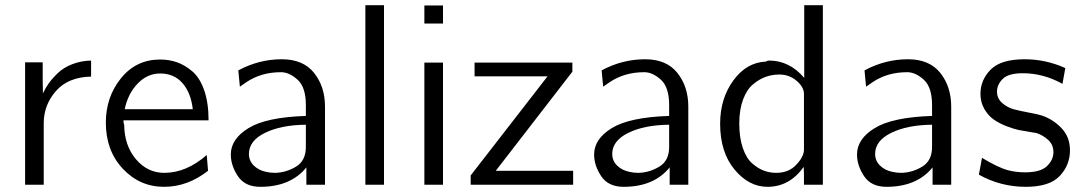

<svg xmlns="http://www.w3.org/2000/svg" viewBox="-20 -714 4179 742"><path d="M77 0V-473H145V-400Q145 -392 145.5 -376.5Q146 -361 146 -353Q155 -373 168.5 -392Q182 -411 204 -432Q226 -453 259.5 -466Q293 -479 332 -480V-418Q243 -416 196 -362Q149 -308 149 -238V0Z M389 -240Q389 -339 447.5 -411.5Q506 -484 599 -484Q633 -484 663.5 -473.5Q694 -463 723 -438.5Q752 -414 769 -365.5Q786 -317 786 -249H457Q457 -238 460 -231Q461 -151 505.5 -98.5Q550 -46 615 -46Q700 -46 779 -115L784 -54Q705 8 614 8Q520 8 454.5 -62Q389 -132 389 -240ZM462 -292H725Q718 -355 685.5 -392.5Q653 -430 599 -430Q549 -430 511.5 -390.5Q474 -351 462 -292Z M872 -117Q872 -177 940.5 -219Q1009 -261 1162 -266V-308Q1162 -377 1130 -406Q1098 -435 1066 -435Q990 -435 933 -397L907 -379L901 -442Q981 -485 1069 -485Q1152 -485 1194 -432Q1236 -379 1236 -302V0H1164V-67Q1103 8 986 8Q927 8 899.5 -33Q872 -74 872 -117ZM942 -119Q942 -93 960.5 -74.5Q979 -56 1008 -50Q1024 -46 1043 -46Q1086 -47 1124 -70Q1162 -93 1162 -146V-232Q1066 -231 1004 -200.5Q942 -170 942 -119Z M1392 0V-694H1464V0Z M1620 0V-472H1692V0ZM1620 -623V-693H1692V-623Z M1799 0V-36L2096 -419H1814V-472H2192V-437L1896 -54H2195V0Z M2276 -117Q2276 -177 2344.5 -219Q2413 -261 2566 -266V-308Q2566 -377 2534 -406Q2502 -435 2470 -435Q2394 -435 2337 -397L2311 -379L2305 -442Q2385 -485 2473 -485Q2556 -485 2598 -432Q2640 -379 2640 -302V0H2568V-67Q2507 8 2390 8Q2331 8 2303.5 -33Q2276 -74 2276 -117ZM2346 -119Q2346 -93 2364.5 -74.5Q2383 -56 2412 -50Q2428 -46 2447 -46Q2490 -47 2528 -70Q2566 -93 2566 -146V-232Q2470 -231 2408 -200.5Q2346 -170 2346 -119Z M2763 -236Q2763 -333 2814 -403Q2865 -473 2940 -476Q2945 -480 2952 -480Q3031 -480 3088 -413V-694H3160V0H3087V-40Q3087 -44 3086.5 -54Q3086 -64 3086 -69Q3031 8 2946 8Q2874 8 2818.5 -59Q2763 -126 2763 -236ZM2837 -237Q2837 -181 2851 -141Q2865 -101 2888 -81.5Q2911 -62 2933.5 -54Q2956 -46 2980 -46Q3028 -46 3057.5 -77.5Q3087 -109 3087 -136V-354Q3085 -380 3057 -403Q3029 -426 2992 -426Q2964 -426 2939 -417Q2914 -408 2890 -388Q2866 -368 2851.5 -329Q2837 -290 2837 -237Z M3292 -117Q3292 -177 3360.5 -219Q3429 -261 3582 -266V-308Q3582 -377 3550 -406Q3518 -435 3486 -435Q3410 -435 3353 -397L3327 -379L3321 -442Q3401 -485 3489 -485Q3572 -485 3614 -432Q3656 -379 3656 -302V0H3584V-67Q3523 8 3406 8Q3347 8 3319.5 -33Q3292 -74 3292 -117ZM3362 -119Q3362 -93 3380.5 -74.5Q3399 -56 3428 -50Q3444 -46 3463 -46Q3506 -47 3544 -70Q3582 -93 3582 -146V-232Q3486 -231 3424 -200.5Q3362 -170 3362 -119Z M3763 -39 3775 -104Q3838 -66 3876 -56Q3907 -48 3942 -48Q4001 -48 4026 -72Q4051 -96 4051 -126Q4051 -155 4030.5 -173.5Q4010 -192 3985 -200Q3984 -200 3963 -203.5Q3942 -207 3920.5 -211Q3899 -215 3870.5 -226Q3842 -237 3820.5 -252Q3799 -267 3784 -293Q3769 -319 3769 -351Q3769 -405 3808.5 -445Q3848 -485 3940 -485Q4021 -485 4097 -451L4086 -390Q4012 -431 3933 -431Q3877 -431 3855 -409Q3833 -387 3833 -360Q3833 -333 3853.5 -315.5Q3874 -298 3898.5 -291.5Q3923 -285 3958.5 -278.5Q3994 -272 4008 -267Q4051 -252 4083 -218Q4115 -184 4115 -133Q4115 -76 4075.5 -34Q4036 8 3944 8Q3847 8 3763 -39Z"/></svg>

Font: Coval
Style: ExtraLight
Weight: 250
Foundry: Context Ltd
Version: Version 001.000